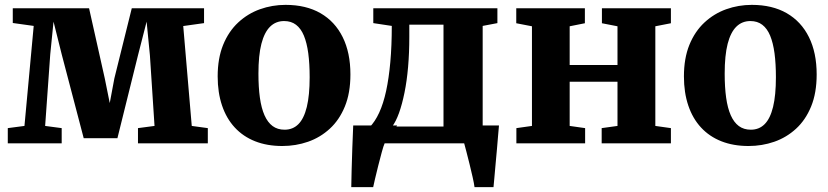

<svg xmlns="http://www.w3.org/2000/svg" viewBox="-20 -589 3403 789"><path d="M12 0V-62.5L80.5 -71.5L118.5 -482.5L32.5 -494.5V-555H346L410.5 -267L431 -165.5L450 -267L521.5 -555H818.5V-494L733 -482L768 -71.5L834 -62.5V0H547V-62.5L615 -71.5L596 -362L582.5 -500L547.5 -363.5L462.5 -21H324L233.5 -366L200 -500L186.5 -366L165.5 -71.5L233.5 -62.5V0Z M874.5 -275Q874.5 -349.5 897 -404.8Q919.5 -460 958.8 -496.5Q998 -533 1048.2 -551Q1098.5 -569 1153.5 -569Q1237.5 -569 1297 -534.8Q1356.5 -500.5 1388.2 -436.5Q1420 -372.5 1420 -283Q1420 -207 1397.2 -151.5Q1374.5 -96 1335.2 -60Q1296 -24 1245.8 -6.5Q1195.5 11 1140 11Q1077.5 11 1028.2 -8.5Q979 -28 944.8 -65Q910.5 -102 892.5 -155.2Q874.5 -208.5 874.5 -275ZM1149.5 -56Q1183.5 -56 1206.2 -78.8Q1229 -101.5 1240.8 -149.5Q1252.5 -197.5 1252.5 -271.5Q1252.5 -327 1246.8 -370Q1241 -413 1228.8 -442.5Q1216.5 -472 1196.5 -487.2Q1176.5 -502.5 1147.5 -502.5Q1113.5 -502.5 1090 -479.5Q1066.5 -456.5 1054.2 -409Q1042 -361.5 1042 -286.5Q1042 -230.5 1048 -187.5Q1054 -144.5 1067 -115.2Q1080 -86 1100.2 -71Q1120.5 -56 1149.5 -56Z M1472.5 0V-65.5H1498Q1521 -88.5 1538.2 -126Q1555.5 -163.5 1566.8 -215.5Q1578 -267.5 1584 -334.2Q1590 -401 1590 -482.5L1514 -494V-555H2024V-494L1963.5 -482.5V0ZM1591.5 -69H1802.5V-487.5H1662V-437Q1662 -372 1657 -314Q1652 -256 1642.2 -208.2Q1632.5 -160.5 1619.8 -125Q1607 -89.5 1591.5 -69ZM1423.5 180Q1424 151.5 1425 109.2Q1426 67 1427.8 19Q1429.5 -29 1431.5 -73.5H1612L1561 -1Q1556 10 1549 35.8Q1542 61.5 1534.5 91.2Q1527 121 1521.2 145.8Q1515.5 170.5 1513.5 180ZM1930 180Q1928 164.5 1922.2 138.8Q1916.5 113 1909.5 85Q1902.5 57 1896.5 33.8Q1890.5 10.5 1887.5 0L1850.5 -73.5H2030.5Q2029 -59.5 2027 -33.8Q2025 -8 2022.2 23.5Q2019.5 55 2016.5 86Q2013.5 117 2011.5 142.2Q2009.5 167.5 2008 180Z M2102 0V-62.5L2166 -71.5V-481L2101.5 -493.5V-555H2383.5V-493.5L2321 -481V-322H2517.5V-481L2453.5 -493.5V-555H2737V-493.5L2673 -481V-71.5L2737 -62.5V0H2452.5V-62.5L2517.5 -71.5V-253H2321V-71.5L2384.5 -62.5V0Z M2790.5 -275Q2790.5 -349.5 2813 -404.8Q2835.5 -460 2874.8 -496.5Q2914 -533 2964.2 -551Q3014.5 -569 3069.5 -569Q3153.5 -569 3213 -534.8Q3272.5 -500.5 3304.2 -436.5Q3336 -372.5 3336 -283Q3336 -207 3313.2 -151.5Q3290.5 -96 3251.2 -60Q3212 -24 3161.8 -6.5Q3111.5 11 3056 11Q2993.5 11 2944.2 -8.5Q2895 -28 2860.8 -65Q2826.5 -102 2808.5 -155.2Q2790.5 -208.5 2790.5 -275ZM3065.5 -56Q3099.5 -56 3122.2 -78.8Q3145 -101.5 3156.8 -149.5Q3168.5 -197.5 3168.5 -271.5Q3168.5 -327 3162.8 -370Q3157 -413 3144.8 -442.5Q3132.5 -472 3112.5 -487.2Q3092.5 -502.5 3063.5 -502.5Q3029.5 -502.5 3006 -479.5Q2982.5 -456.5 2970.2 -409Q2958 -361.5 2958 -286.5Q2958 -230.5 2964 -187.5Q2970 -144.5 2983 -115.2Q2996 -86 3016.2 -71Q3036.5 -56 3065.5 -56Z"/></svg>

Font: Merriweather 20pt ExtraBold
Style: Regular
Weight: 800
Version: Version 2.100